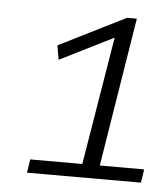

<svg xmlns="http://www.w3.org/2000/svg" viewBox="-38 -804 409 470"><g transform="rotate(5 166.0 -569.5)"><path d="M45 -370 50 -403H178L230 -718L98 -652L92 -687L256 -769H280L221 -403H330L325 -370Z"/></g></svg>

Font: Georama Light
Style: Italic
Weight: 300
Italic angle: -9°
Designer: Jean-Baptiste Levee
Foundry: Production Type
Version: Version 1.001